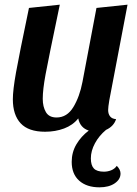

<svg xmlns="http://www.w3.org/2000/svg" viewBox="-20 -544 588 822"><path d="M480 166Q496 182 496 199Q496 224 471 241Q446 258 406 258Q351 258 319 229.5Q287 201 287 149Q287 108 307 74Q327 40 360 15Q323 3 315 -37Q292 -8 254.5 6Q217 20 173 20Q102 20 68.5 -16Q35 -52 35 -119Q35 -158 48.5 -233.5Q62 -309 104 -510L236 -524Q187 -290 175 -225Q163 -160 163 -121Q163 -87 176.5 -64Q190 -41 222 -41Q267 -41 294 -85.5Q321 -130 333 -193L393 -510L526 -524L448 -115Q443 -85 443 -73Q443 -56 451.5 -45.5Q460 -35 477 -34Q467 -3 434 12Q404 37 386.5 69.5Q369 102 369 134Q369 164 382 177.5Q395 191 425 191Q441 191 456 185Q471 179 480 166Z"/></svg>

Font: Sansita Medium Italic
Style: Regular
Weight: 500
Italic angle: -11°
Designer: Pablo Cosgaya
Foundry: Omnibus-Type
Version: Version 1.006